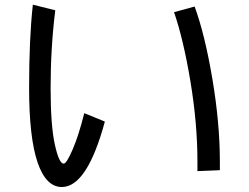

<svg xmlns="http://www.w3.org/2000/svg" viewBox="-20 -750 1040 802"><path d="M418 -242.2Q343.8 31.2 238.3 31.2Q171.9 31.2 136.7 -72.3Q101.6 -175.8 101.6 -382.8Q101.6 -589.8 117.2 -730.5L210.9 -707Q191.4 -550.8 191.4 -382.8Q191.4 -226.6 209 -146.5Q226.6 -66.4 246.1 -66.4Q257.8 -66.4 283.2 -125Q308.6 -183.6 332 -277.3ZM898.4 -39.1 804.7 -35.2V-74.2Q804.7 -234.4 775.4 -410.2Q746.1 -585.9 707 -699.2L793 -722.7Q835.9 -605.5 867.2 -419.9Q898.4 -234.4 898.4 -74.2Z"/></svg>

Font: WenQuanYi Micro Hei
Style: Regular
Weight: 400
Foundry: Ascender Corporation
Version: Version 0.2.0-beta